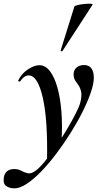

<svg xmlns="http://www.w3.org/2000/svg" viewBox="-94 -753 567 1054"><path d="M-15 281Q-41 281 -59.5 268.5Q-78 256 -73 221Q-65 175 -15 175Q6 175 23 184.5Q40 194 58 198Q76 202 99 186Q121 171 151 134.5Q181 98 213 51.5Q245 5 273.5 -43Q302 -91 322 -130.5Q342 -170 347 -191Q356 -227 351.5 -248.5Q347 -270 337.5 -284Q328 -298 319 -311Q310 -324 310 -345Q310 -368 326 -382Q342 -396 368 -396Q393 -396 407 -378.5Q421 -361 421 -326Q421 -294 404.5 -245.5Q388 -197 359.5 -140Q331 -83 294 -24Q257 35 216 89.5Q175 144 133 187.5Q91 231 53 256Q15 281 -15 281ZM164 135Q169 -94 141 -216.5Q113 -339 63 -339Q50 -339 38 -330Q26 -321 18 -308Q16 -304 10.5 -305.5Q5 -307 6 -311Q24 -349 59 -372Q94 -395 122 -395Q155 -395 180 -362.5Q205 -330 221 -273Q237 -216 243 -142Q249 -68 244 16ZM249 -473Q248 -470 242.5 -472Q237 -474 239 -476L314 -716Q315 -721 331.5 -725Q348 -729 368 -731Q388 -733 402.5 -732.5Q417 -732 414 -727Z"/></svg>

Font: Cormorant Light
Style: Italic
Weight: 300
Italic angle: -10°
Designer: Christian Thalmann (Catharsis Fonts)
Foundry: Catharsis Fonts
Version: Version 4.000